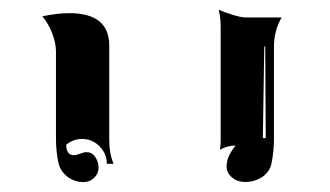

<svg xmlns="http://www.w3.org/2000/svg" viewBox="-20 -504 665 387"><path d="M65.4 -471.2Q96.2 -477.5 119.6 -477.5Q200.2 -477.5 200.2 -412.1V-220.7Q200.2 -194.3 209 -173.8H195.3Q195.3 -194.3 180.7 -209.1Q166 -223.9 145.5 -223.9Q127.4 -223.9 113.5 -212.2Q113.5 -191.4 128.7 -191.2Q133.8 -191.2 141.5 -194.2Q149.2 -197.3 154.3 -197.3Q165.8 -197.3 172.2 -187.3Q178.7 -177.2 178.7 -166.3Q178.7 -154.1 169.8 -145.5Q160.9 -137 148.4 -137Q129.6 -137 115.2 -148.4Q100.8 -159.9 97.4 -177.5Q92.8 -200.7 92.8 -225.6V-400.4Q92.8 -416.7 85.4 -436.3Q78.1 -455.8 65.4 -471.2ZM420.9 -484.4Q430.9 -479.7 448.7 -474.2Q466.6 -468.8 474.6 -468.8H547.6Q532.2 -442.1 532.2 -410.2V-225.6Q532.2 -198.7 527.1 -174.1Q523.4 -157.2 508.3 -147.2Q493.2 -137.2 473.9 -137.2Q458.5 -137.2 447.6 -146.4Q436.8 -155.5 436.8 -168.5Q436.8 -179.7 441.4 -189.6Q446 -199.5 454.8 -210.7Q439.2 -210.7 423.3 -202.4Q424.8 -209.5 424.8 -220.7V-442.4Q424.8 -458 424.2 -464.8Q423.6 -471.7 420.9 -484.4ZM509.8 -225.6H515.6L514.6 -410.2H512.7Z"/></svg>

Font: AgreloyInT3
Style: Medium
Weight: 400
Designer: gluk
Foundry: gluk
Version: Version 0.27